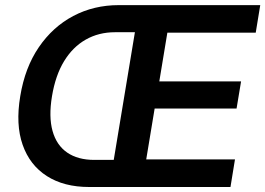

<svg xmlns="http://www.w3.org/2000/svg" viewBox="-20 -748 1061 768"><path d="M336.4 0Q235.8 0 167.5 -43.7Q99.1 -87.4 70.6 -168.7Q42 -250 61 -363.3Q79.6 -477.5 135.3 -559.1Q190.9 -640.6 273.2 -684.1Q355.5 -727.5 455.1 -727.5H594.2L576.2 -619.1H439.9Q375 -619.1 323 -589.6Q271 -560.1 236.3 -503.2Q201.7 -446.3 188 -363.3Q174.3 -281.2 190.2 -224.1Q206.1 -167 248.8 -137.7Q291.5 -108.4 356.9 -108.4H491.2L472.2 0ZM417 0 537.6 -727.5H1021L1002.9 -617.2H649.4L617.2 -422.4H944.3L926.3 -314H598.6L564.9 -110.4H919.9L901.9 0Z"/></svg>

Font: Inter 20pt SemiBold
Style: Italic
Weight: 600
Italic angle: -9.3988°
Version: Version 4.001;git-66647c0bb